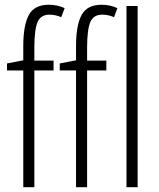

<svg xmlns="http://www.w3.org/2000/svg" viewBox="-20 -785 665 805"><path d="M204.6 -489.7H124V0H77.6V-489.7H9.3V-519L77.6 -532.2V-592.3Q77.6 -678.7 100.8 -721.9Q124 -765.1 184.6 -765.1Q204.1 -765.1 220.5 -761.2Q236.8 -757.3 251 -751L236.8 -712.9Q212.4 -723.6 187.5 -723.6Q151.4 -723.6 137.9 -693.4Q124.5 -663.1 124 -588.9V-530.8H204.6ZM425.8 -489.7H345.2V0H298.8V-489.7H230.5V-519L298.8 -532.2V-592.3Q298.8 -678.7 322 -721.9Q345.2 -765.1 405.8 -765.1Q425.3 -765.1 441.7 -761.2Q458 -757.3 472.2 -751L458 -712.9Q433.6 -723.6 408.7 -723.6Q372.6 -723.6 359.1 -693.4Q345.7 -663.1 345.2 -588.9V-530.8H425.8ZM557.1 0H510.3V-759.8H557.1Z"/></svg>

Font: Open Sans Condensed Light
Style: Regular
Weight: 300
Width: 3
Designer: Monotype Design Team
Foundry: Monotype Imaging Inc.
Version: Version 3.003; ttfautohint (v1.8.4)